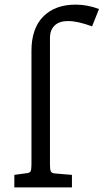

<svg xmlns="http://www.w3.org/2000/svg" viewBox="-20 -810 448 830"><path d="M42 -54 93 -61Q108 -62 112 -69Q116 -76 116 -98V-590Q116 -687 167 -738.5Q218 -790 307 -790Q358 -790 408 -771L378 -696Q316 -719 274 -719Q236 -719 216 -699.5Q196 -680 196 -646V-98Q196 -76 200 -68.5Q204 -61 219 -60L291 -54V0H42Z"/></svg>

Font: Enriqueta
Style: Regular
Weight: 400
Designer: Viviana Monsalve, Gustavo Ibarra
Foundry: 72Puntos
Version: Version 2.000